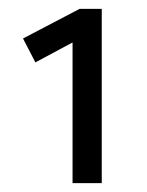

<svg xmlns="http://www.w3.org/2000/svg" viewBox="-20 -822 333 434"><path d="M144 -408V-726L60 -681L32 -735L160 -802H210V-408Z"/></svg>

Font: Celebes
Style: Regular
Weight: 400
Designer: Anugrah Pasau
Foundry: Lafontype
Version: Version 1.000; ttfautohint (v1.8.4)